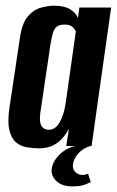

<svg xmlns="http://www.w3.org/2000/svg" viewBox="-20 -522 418 686"><path d="M118.5 8Q97.2 8 75.4 4.1Q53.6 0.3 37.1 -13.6Q20.6 -27.5 13.5 -57.2Q6.3 -86.8 14 -138.7L51.5 -388.8Q59.1 -440.3 80 -464.1Q100.9 -487.9 126.6 -494.7Q152.3 -501.6 173.5 -501.6Q210.3 -501.6 230.9 -488.7Q251.5 -475.8 258.5 -457.7L263.5 -495H377.1L307.1 0H216.7L226.3 -61.6Q218.3 -46.8 205.3 -30.8Q192.4 -14.8 171.5 -3.4Q150.6 8 118.5 8ZM154 -58.4Q167.4 -58.4 177.1 -65.9Q186.8 -73.4 193.5 -85.4Q200.1 -97.5 204.6 -111Q209.2 -124.6 211.6 -136.5Q214 -148.5 215 -156.5L251.1 -410.4Q249.1 -413.3 245.5 -418.9Q242 -424.5 234 -429.3Q226.1 -434.1 210.6 -434.1Q192.5 -434.1 182.9 -426.6Q173.3 -419.1 169 -404Q164.8 -388.9 160.5 -364.7L123.9 -117.6Q121.6 -99.3 123.4 -87.5Q125.1 -75.6 129.9 -69.5Q134.7 -63.4 141.1 -60.9Q147.4 -58.4 154 -58.4ZM238 144Q201.4 144 181.3 124.7Q161.2 105.5 164.9 80.5Q169.2 52.1 195 28.2Q220.7 4.2 255.4 -1.4L301.6 0Q273.6 9.2 258.3 27.9Q243 46.5 240.7 64.5Q238.4 83.1 249.6 93.1Q260.7 103.1 273 103.1Q281 103.1 286.6 101.3Q292.2 99.5 294.9 98.9L304.3 128.5Q298 131.9 282.7 137.9Q267.4 144 238 144Z"/></svg>

Font: Alumni Sans SC Thin
Style: Italic
Weight: 100
Italic angle: -8°
Designer: Robert E. Leuschke
Foundry: Robert E. Leuschke
Version: Version 1.016